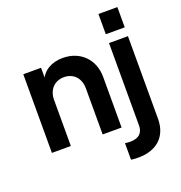

<svg xmlns="http://www.w3.org/2000/svg" viewBox="-165 -886 1176 1248"><g transform="rotate(-20 422.5 -262.0)"><path d="M785 -605V-745H654V-605ZM192 0V-319C192 -390 238 -436 302 -436C367 -436 412 -390 412 -319V0H543V-350C543 -472 458 -556 338 -556C299 -556 266 -548 237 -531C214 -518 197 -500 184 -477V-544H61V0ZM579 221C706 221 785 151 785 27V-544H654V27C654 80 621 106 565 106C553 106 541 105 529 103V217C541 220 562 221 579 221Z"/></g></svg>

Font: Plus Jakarta Sans
Style: Bold
Weight: 700
Designer: Gumpita Rahayu
Foundry: Tokotype
Version: Version 2.071;gftools[0.9.30]